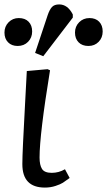

<svg xmlns="http://www.w3.org/2000/svg" viewBox="-40 -826 480 860"><path d="M173.8 -758.8Q182.1 -783.2 192.9 -794.7Q203.6 -806.2 225.1 -806.2Q263.2 -806.2 286.1 -761.2V-747.1L153.8 -574.2L117.2 -588.9ZM43.9 -745.1Q72.3 -745.1 88.1 -728.8Q104 -712.4 104 -685.1Q104 -657.2 85.7 -638.7Q67.4 -620.1 39.1 -620.1Q12.2 -620.1 -3.9 -636.5Q-20 -652.8 -20 -680.2Q-20 -707.5 -1.5 -726.3Q17.1 -745.1 43.9 -745.1ZM360.8 -745.1Q388.2 -745.1 404.1 -728.8Q419.9 -712.4 419.9 -685.1Q419.9 -657.2 401.9 -638.7Q383.8 -620.1 356 -620.1Q328.1 -620.1 312 -636.5Q295.9 -652.8 295.9 -680.2Q295.9 -707.5 314.5 -726.3Q333 -745.1 360.8 -745.1ZM172.9 -516.1 184.1 -511.2Q137.2 -223.6 137.2 -120.1Q137.2 -86.9 148.2 -69.3Q159.2 -51.8 191.9 -51.8Q223.1 -51.8 251 -67.9L272 -28.8Q252.9 -14.6 241.9 -7.6Q231 -0.5 208.7 6.8Q186.5 14.2 161.1 14.2Q60.1 14.2 60.1 -90.8Q60.1 -119.1 63.2 -185.5Q66.4 -252 72.5 -365.7Q78.6 -479.5 80.1 -507.8Z"/></svg>

Font: Literata Book
Style: Italic
Weight: 400
Italic angle: -3°
Designer: Latin by Veronika Burian and Jose Scaglione. Greek by Irene Vlachou. Cyrillic by Vera Evstafieva
Foundry: TypeTogether
Version: Version 1.003;PS 001.003;hotconv 1.0.88;makeotf.lib2.5.64775